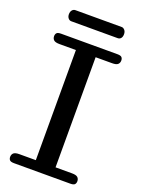

<svg xmlns="http://www.w3.org/2000/svg" viewBox="-158 -918 725 988"><g transform="rotate(20 204.0 -424.0)"><path d="M20 -24Q20 -37 28.5 -45Q37 -53 60 -53H150V-656H60Q37 -656 28.5 -664Q20 -672 20 -685Q20 -696 26 -702.5Q32 -709 50 -709H358Q376 -709 382 -702.5Q388 -696 388 -685Q388 -672 379.5 -664Q371 -656 348 -656H258V-53H348Q371 -53 379.5 -45Q388 -37 388 -24Q388 -13 382 -6.5Q376 0 358 0H50Q32 0 26 -6.5Q20 -13 20 -24ZM53 -817Q53 -831 60 -839.5Q67 -848 77 -848H331Q340 -848 347.5 -839.5Q355 -831 355 -817Q355 -803 348.5 -795Q342 -787 331 -787H77Q67 -787 60 -795.5Q53 -804 53 -817Z"/></g></svg>

Font: Marmelad for Arash.Academy
Style: Regular
Weight: 400
Designer: Manvel Shmavonyan
Foundry: Cyreal
Version: Version 1.110;Glyphs 3.2 (3202)